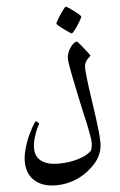

<svg xmlns="http://www.w3.org/2000/svg" viewBox="-68 -978 739 1184"><g transform="rotate(-5 301.5 -386.0)"><path d="M525.4 -78.1Q525.4 -51.8 519.3 -29.5Q513.2 -7.3 502.4 11.7Q491.7 30.8 477.3 47.4Q462.9 64 445.3 79.1Q427.2 95.7 404.1 110.4Q380.9 125 353.8 136.2Q326.7 147.5 296.1 154.1Q265.6 160.6 231.9 160.6Q184.1 160.6 150.1 147.9Q116.2 135.3 94 113.3Q71.8 91.3 61 61.8Q50.3 32.2 50.3 -2.4Q50.3 -28.3 56.4 -56.4Q62.5 -84.5 71.8 -111.6Q81.1 -138.7 92 -162.4Q103 -186 113 -204.1Q123 -222.2 130.1 -232.9Q137.2 -243.7 139.2 -243.7Q141.1 -243.7 144.3 -241.7Q147.5 -239.7 150.6 -237.1Q153.8 -234.4 156.2 -231.7Q158.7 -229 158.7 -227.1Q158.7 -225.1 151.6 -212.2Q144.5 -199.2 136.5 -179Q128.4 -158.7 121.3 -132.6Q114.3 -106.4 114.3 -78.1Q114.3 -25.9 151.9 1.5Q189.5 28.8 256.3 28.8Q290.5 28.8 322.5 24.2Q354.5 19.5 381.3 11Q408.2 2.4 428.7 -8.5Q449.2 -19.5 460.9 -32.2Q463.4 -34.7 465.3 -40.3Q467.3 -45.9 468.5 -52.5Q469.7 -59.1 470.7 -65.9Q471.7 -72.8 471.7 -76.7Q471.7 -98.1 466.3 -129.4Q460.9 -160.6 452.9 -198.2Q444.8 -235.8 434.8 -277.8Q424.8 -319.8 416.5 -362.3Q408.2 -402.3 400.1 -440.7Q392.1 -479 385.5 -512.2Q378.9 -545.4 374.8 -571.5Q370.6 -597.7 370.6 -612.8Q370.6 -629.4 377 -647Q383.3 -664.6 393.3 -679Q403.3 -693.4 415 -702.4Q426.8 -711.4 436.5 -711.4Q437 -711.4 442.9 -704.8Q448.7 -698.2 457 -688.2Q465.3 -678.2 474.6 -666.3Q483.9 -654.3 491.9 -644Q500 -633.8 505.6 -626.2Q511.2 -618.7 511.2 -618.2Q511.2 -616.7 505.1 -611.6Q499 -606.4 491.2 -597.7Q483.4 -588.9 477.3 -576.7Q471.2 -564.5 471.2 -549.3Q471.2 -527.8 475.1 -492.2Q479 -456.5 485.1 -412.6Q491.2 -368.7 498.3 -320.6Q505.4 -272.5 511.5 -227.5Q517.6 -182.6 521.5 -143.3Q525.4 -104 525.4 -78.1ZM475.6 -862.3Q475.6 -859.9 471.4 -851.8Q467.3 -843.8 460.9 -832.8Q454.6 -821.8 446.5 -809.6Q438.5 -797.4 430.9 -787.4Q423.3 -777.3 417 -770.5Q410.6 -763.7 408.2 -763.7Q406.2 -763.7 391.6 -773.2Q377 -782.7 360.8 -794.7Q344.7 -806.6 331.5 -817.9Q318.4 -829.1 318.4 -832Q318.4 -834.5 322.5 -843Q326.7 -851.6 333.5 -862.5Q340.3 -873.5 348.4 -885.7Q356.4 -897.9 363.8 -908Q371.1 -918 377 -924.8Q382.8 -931.6 385.3 -931.6Q389.2 -931.6 403.8 -921.9Q418.5 -912.1 434.6 -900.1Q450.7 -888.2 463.1 -877Q475.6 -865.7 475.6 -862.3Z"/></g></svg>

Font: Accordance
Style: Bold-Italic
Weight: 700
Italic angle: -11°
Version: Version 1.2 (build January 31, 2020) Miklal Software Solutio